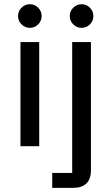

<svg xmlns="http://www.w3.org/2000/svg" viewBox="-20 -702 528 922"><path d="M78.3 0V-500H168.3V0ZM123.3 -568.3Q100 -568.3 83.3 -585Q66.7 -601.7 66.7 -625Q66.7 -648.3 83.3 -665Q100 -681.7 123.3 -681.7Q146.7 -681.7 163.3 -665Q180 -648.3 180 -625Q180 -601.7 163.3 -585Q146.7 -568.3 123.3 -568.3ZM230.8 200V128.3H326.7V-500H416.7V115.8Q416.7 158.3 394.6 179.2Q372.5 200 333.3 200ZM371.7 -568.3Q348.3 -568.3 331.7 -585Q315 -601.7 315 -625Q315 -648.3 331.7 -665Q348.3 -681.7 371.7 -681.7Q395 -681.7 411.7 -665Q428.3 -648.3 428.3 -625Q428.3 -601.7 411.7 -585Q395 -568.3 371.7 -568.3Z"/></svg>

Font: Funnel Sans
Style: Regular
Weight: 400
Designer: NORD ID, Kristian Moeller
Foundry: Dicotype
Version: Version 1.000